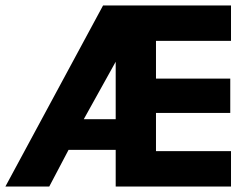

<svg xmlns="http://www.w3.org/2000/svg" viewBox="-28 -680 907 700"><path d="M347.7 -660H501.9L473.1 -133.5H221.9L151.6 0H-8.3ZM277.5 -245.5H402.6V-465L400.7 -467.3ZM393.8 -660H814.2V-530.9H540.7V-393.4H811.5V-268.2H540.7V-129.1H814.2V0H393.8Z"/></svg>

Font: League Spartan Extralight
Style: Regular
Weight: 200
Foundry: The League of Moveable Type
Version: Version 2.300; ttfautohint (v1.8.3)